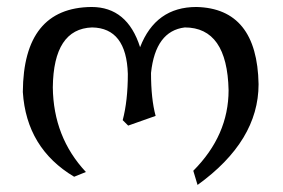

<svg xmlns="http://www.w3.org/2000/svg" viewBox="-20 -499 811 550"><path d="M545.9 30.8 533.7 -9.8Q634.8 -111.3 634.8 -240.7Q630.9 -420.4 509.3 -420.4Q425.3 -410.2 412.6 -290Q412.6 -215.8 425.8 -167L347.2 -139.2L331.5 -154.8Q346.2 -210.4 346.2 -287.1Q342.3 -418.9 243.7 -420.4Q133.3 -416.5 131.3 -249Q132.8 -106 226.1 -6.3L192.4 7.3Q55.7 -74.2 45.4 -235.4Q46.9 -477.1 242.2 -479Q344.7 -479 381.3 -363.8Q425.8 -479 542.5 -479Q716.8 -475.1 720.7 -257.8Q720.7 -95.2 545.9 30.8Z"/></svg>

Font: Almanac
Style: Regular
Weight: 400
Designer: Eden's Almanac
Version: Version 3.501;March 28, 2021;FontCreator 13.0.0.2683 64-bit